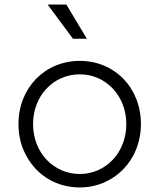

<svg xmlns="http://www.w3.org/2000/svg" viewBox="-20 -810 699 842"><path d="M361 -640 271 -790H189L300 -640ZM330 12C479 12 598 -106 598 -266C598 -425 483 -543 330 -543C177 -543 61 -425 61 -266C61 -213 73 -166 97 -124C144 -39 229 12 330 12ZM330 -47C215 -47 125 -141 125 -266C125 -390 214 -484 330 -484C445 -484 534 -389 534 -266C534 -141 444 -47 330 -47Z"/></svg>

Font: Plus Jakarta Sans Light
Style: Regular
Weight: 300
Designer: Gumpita Rahayu
Foundry: Tokotype
Version: Version 2.071;gftools[0.9.30]